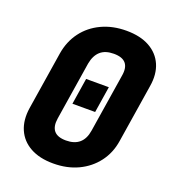

<svg xmlns="http://www.w3.org/2000/svg" viewBox="-136 -846 872 961"><g transform="rotate(20 300.0 -365.0)"><path d="M255 10Q182 10 132.5 -17.5Q83 -45 61.5 -94.5Q40 -144 50 -210L99 -520Q110 -586 147 -635.5Q184 -685 242.5 -712.5Q301 -740 374 -740Q448 -740 497.5 -712.5Q547 -685 568.5 -635.5Q590 -586 579 -520L530 -210Q520 -144 482.5 -94.5Q445 -45 387 -17.5Q329 10 255 10ZM276 -120Q366 -120 380 -210L429 -520Q445 -610 354 -610Q308 -610 282.5 -587Q257 -564 249 -520L200 -210Q186 -120 276 -120ZM244 -304 266 -444H387L365 -304Z"/></g></svg>

Font: JetBrains Mono ExtraBold
Style: Italic
Weight: 800
Italic angle: -9°
Monospace: yes
Designer: Philipp Nurullin, Konstantin Bulenkov
Foundry: JetBrains
Version: Version 2.305; ttfautohint (v1.8.4.7-5d5b)